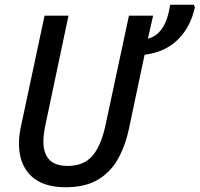

<svg xmlns="http://www.w3.org/2000/svg" viewBox="-20 -780 842 810"><path d="M257 10Q160 10 110 -39Q60 -88 60 -174Q60 -212 71 -259L168 -714H269L172 -255Q163 -212 163 -183Q163 -134 187.5 -107Q212 -80 266 -80Q332 -80 368.5 -121Q405 -162 424 -247L524 -714H626L604 -617Q679 -635 698 -760H798L802 -749Q784 -666 730.5 -613Q677 -560 590 -549L524 -237Q508 -162 476 -106.5Q444 -51 390.5 -20.5Q337 10 257 10Z"/></svg>

Font: Noto Sans SemiCondensed Medium
Style: Italic
Weight: 500
Width: 4
Italic angle: -12°
Designer: Monotype Design Team
Foundry: Monotype Imaging Inc.
Version: Version 2.013; ttfautohint (v1.8.4.7-5d5b)